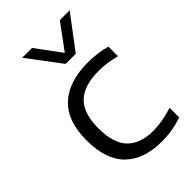

<svg xmlns="http://www.w3.org/2000/svg" viewBox="-243 -895 993 993"><g transform="rotate(-45 253.0 -399.0)"><path d="M327.5 9.5Q197.5 9.5 126.8 -59.8Q56 -129 56 -271Q56 -412 130.8 -481.5Q205.5 -551 346.5 -551Q381.5 -551 415.5 -546.5Q449.5 -542 479 -533.5V-463.5Q448 -471.5 417.8 -476Q387.5 -480.5 353 -480.5Q247.5 -480.5 195.5 -431Q143.5 -381.5 143.5 -272.5Q143.5 -161 192.8 -111Q242 -61 336 -61Q367.5 -61 401.8 -66.8Q436 -72.5 479 -86V-16Q407.5 9.5 327.5 9.5ZM259.5 -626.5 123 -808H195L296.5 -670L398 -808H470L333.5 -626.5Z"/></g></svg>

Font: Encode Sans Expanded Expanded
Style: Regular
Weight: 400
Width: 7
Designer: Multiple Designers
Foundry: Impallari Type
Version: Version 3.000; ttfautohint (v1.8.3) -l 8 -r 50 -G 200 -x 14 